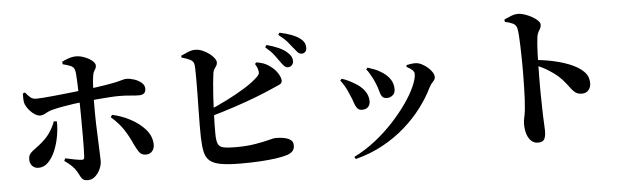

<svg xmlns="http://www.w3.org/2000/svg" viewBox="-51 -996 4063 1241"><g transform="rotate(-5 1980.0 -375.0)"><path d="M341.4 -114.5Q372.9 -107.6 400 -102.3Q427.1 -96.9 446.1 -95.5Q454.4 -95 458.9 -97.7Q463.5 -100.4 464.5 -110.4Q466.2 -130.4 466.8 -164.5Q467.5 -198.7 467.6 -239.7Q467.7 -280.7 467.4 -321Q467 -361.4 467 -393.4Q467 -415.1 466.3 -447.4Q465.5 -479.7 464.7 -516.4Q463.8 -553.2 462.6 -587.1Q461.3 -621 459.4 -646Q457.4 -671 454.2 -679.2Q448.1 -697.6 428.7 -705.8Q409.2 -714.1 377.9 -721.7L376.9 -738.4Q394.6 -747.7 419.6 -756.4Q444.6 -765 469.2 -765Q494.8 -764.8 523.2 -753.9Q551.5 -743.1 571.3 -726.7Q591.1 -710.4 591.1 -694.5Q591.1 -682.9 586.3 -674.7Q581.6 -666.6 576.6 -658.4Q571.6 -650.2 569.1 -635.9Q565.2 -613.8 562.9 -583.7Q560.5 -553.5 559.7 -519.7Q558.8 -485.9 558.7 -452.9Q558.5 -419.8 558.5 -392.8Q558.5 -362.2 559.6 -324.7Q560.7 -287.2 562.3 -249.1Q563.9 -211 565.2 -176.3Q566.4 -141.7 567.5 -116.1Q568.6 -90.5 568.6 -78.4Q568.6 -52.8 556.3 -25.6Q544 1.6 523.5 20.1Q503.1 38.7 476.7 38.7Q455.5 38.7 445.7 31.9Q436 25.2 429.3 11.5Q422.6 -2.3 410.1 -24Q400.2 -41.6 380.1 -61.3Q360 -80.9 334.1 -98ZM105.1 -555.6 119.3 -561.2Q137.8 -537.8 152.7 -526.2Q167.6 -514.5 189.7 -514.8Q206.1 -514.8 236.6 -517Q267.1 -519.3 304.6 -523.1Q342.2 -526.8 380.6 -531Q418.9 -535.1 451 -538.8Q483.1 -542.4 502.5 -544.4Q594.5 -555.4 645.9 -564.1Q697.4 -572.8 722.5 -579Q747.6 -585.1 758.5 -588.5Q769.4 -591.8 780.3 -591.8Q803.1 -591.8 830.1 -582.9Q857.1 -574 876.8 -557.5Q896.4 -540.9 896.4 -517.9Q896.4 -498.1 885.4 -488.3Q874.4 -478.6 852.7 -478.6Q824.2 -478.6 795.1 -482Q765.9 -485.4 721.9 -485.4Q697.4 -485.4 661.4 -483Q625.4 -480.6 584.6 -477.1Q543.9 -473.5 503.4 -469.5Q468.4 -466.2 429.6 -460.7Q390.7 -455.2 354.3 -448.7Q317.9 -442.2 289.4 -434.8Q270.9 -430.8 256.9 -423.5Q243 -416.1 230.9 -410.2Q218.8 -404.2 204.9 -404.2Q189.3 -404.2 170.8 -415.7Q152.4 -427.2 136.2 -445.8Q120.1 -464.4 111.3 -484.9Q105.9 -498.8 105.2 -520.2Q104.5 -541.6 105.1 -555.6ZM791.6 -164.6Q768.5 -217.4 738.3 -263.9Q708.1 -310.4 657.8 -353.4L667.7 -368.1Q729.3 -354.8 785 -325.2Q840.8 -295.5 878 -254.1Q915.2 -212.7 919.1 -161.1Q921.2 -131.4 906.1 -112.2Q890.9 -93.1 863.8 -93.1Q833.7 -93.1 818.7 -116.2Q803.6 -139.4 791.6 -164.6ZM289.1 -359.4 308.6 -356.8Q309.9 -312 301 -261.6Q292.1 -211.3 273.6 -167.4Q255.1 -123.6 227.8 -96Q200.6 -68.4 165.2 -68.4Q140.5 -68.4 124.9 -84.5Q109.3 -100.5 109.3 -125.5Q109.3 -148.4 117.7 -160.8Q126.1 -173.3 143.1 -185.5Q160.2 -197.7 185.3 -217.6Q227.5 -251.4 251.3 -286.1Q275.1 -320.8 289.1 -359.4Z M1781 -613.9Q1767.2 -634.6 1746.9 -661Q1726.6 -687.4 1691.5 -717.1L1701.7 -731Q1743.5 -719.3 1777.8 -704.5Q1812.1 -689.6 1834.6 -668.3Q1850.7 -653.6 1857.2 -640Q1863.6 -626.4 1863.3 -612.1Q1863.1 -596.7 1852.5 -585.8Q1842 -575 1825.7 -575.2Q1813.3 -575.8 1803.3 -586.1Q1793.4 -596.4 1781 -613.9ZM1872.8 -696.6Q1859.4 -714.4 1840.6 -736.6Q1821.9 -758.7 1782.8 -789.5L1792 -802.7Q1834.3 -793.7 1867.7 -781.2Q1901.2 -768.7 1921.8 -752.7Q1941.1 -738.4 1948.6 -723.1Q1956.1 -707.9 1955.8 -690.4Q1955.8 -674.3 1947 -664.8Q1938.2 -655.3 1922.7 -655.3Q1908 -655.6 1897.8 -666.6Q1887.6 -677.6 1872.8 -696.6ZM1146.6 -710Q1165 -718.8 1191.5 -729.7Q1217.9 -740.6 1240 -740.1Q1262.5 -739.8 1285.4 -730.3Q1308.2 -720.8 1328 -706.2Q1347.7 -691.6 1359.8 -675.8Q1372 -660 1372 -647.2Q1372 -634.1 1366 -625.1Q1360 -616.1 1353.3 -606.2Q1346.7 -596.4 1343.9 -581.1Q1340.5 -556.9 1336.5 -516.8Q1332.5 -476.7 1329.8 -429.9Q1327.1 -383 1325.2 -336Q1323.4 -288.9 1322.4 -249.3Q1321.4 -209.7 1322.1 -184.6Q1322.8 -143.6 1331 -123.1Q1339.2 -102.7 1365.5 -96.5Q1391.8 -90.2 1445.8 -90.2Q1519.1 -90.2 1573.7 -99.6Q1628.3 -108.9 1662.1 -117.8Q1696 -126.8 1705.8 -126.8Q1761.7 -126.8 1791.3 -113.1Q1820.8 -99.5 1820.8 -70.4Q1820.8 -44.4 1807.1 -31.1Q1793.4 -17.8 1771.9 -10.8Q1745.9 -2.2 1701 4.4Q1656 11 1598 14.5Q1539.9 18 1472.5 18Q1390.4 18 1341.8 9.3Q1293.2 0.6 1268.8 -20.4Q1244.5 -41.4 1236.4 -79Q1228.3 -116.6 1226.8 -173.5Q1226.1 -209.4 1226.3 -256.2Q1226.6 -302.9 1227.6 -353.9Q1228.6 -404.9 1229.4 -454.4Q1230.2 -504 1230.1 -545.6Q1230 -587.2 1229.4 -615.8Q1228.8 -644.3 1225.6 -652.2Q1220.2 -669.3 1199.8 -679.1Q1179.4 -688.9 1146.9 -698ZM1616.6 -615.4 1626.7 -624.6Q1652.8 -620.4 1672.1 -613.4Q1691.4 -606.4 1711.3 -592.2Q1744.1 -569 1761.7 -540.6Q1779.3 -512.2 1779.3 -493.5Q1779.3 -474.7 1760.4 -467.3Q1741.4 -459.9 1712.7 -446.3Q1665.1 -424.9 1601.7 -400.5Q1538.2 -376 1461 -350.4Q1383.7 -324.7 1294.2 -299.5L1281.9 -337.2Q1348 -364.6 1413.2 -397.4Q1478.5 -430.1 1532.8 -463.9Q1587.1 -497.7 1619.9 -529.3Q1631.7 -540 1635.2 -549.2Q1638.6 -558.4 1634.5 -573.8Q1632 -586.1 1626.1 -597.7Q1620.2 -609.2 1616.6 -615.4Z M2329.8 -516.8 2339.2 -528.2Q2362.6 -520.3 2382.5 -513Q2402.5 -505.7 2422.6 -493Q2458.4 -472.3 2479.8 -443Q2501.3 -413.7 2501.3 -374.2Q2501.3 -348.8 2484.8 -335.2Q2468.4 -321.6 2448.6 -321.6Q2425.6 -321.6 2415.9 -335.1Q2406.1 -348.6 2400.7 -372.1Q2395.3 -395.6 2382.5 -424.9Q2377 -439.4 2367.5 -457.1Q2358.1 -474.8 2348.3 -491.5Q2338.6 -508.1 2329.8 -516.8ZM2212.6 53.8 2204 39.2Q2277.2 3.2 2342.7 -48.3Q2408.2 -99.8 2462.6 -158.8Q2516.9 -217.7 2556.8 -275.1Q2596.8 -332.5 2618.2 -381.5Q2639.7 -430.5 2639.7 -461.2Q2639.7 -475.1 2626.4 -487.4Q2613.1 -499.7 2590.6 -511L2592.2 -522.8Q2603.6 -525.5 2619.8 -527.7Q2635.9 -529.9 2648.6 -529.8Q2667.9 -529.7 2688.6 -519.7Q2709.4 -509.6 2727.3 -494.1Q2745.3 -478.7 2756.2 -461.9Q2767 -445.1 2767 -430Q2767 -415.4 2752.7 -400.7Q2738.4 -386.1 2729.6 -369.1Q2697.8 -303 2649.1 -238.3Q2600.4 -173.5 2535.3 -116.3Q2470.3 -59.1 2389.4 -15Q2308.6 29 2212.6 53.8ZM2156.5 -459.9 2166.1 -471.2Q2188.7 -464.3 2209.5 -454.1Q2230.3 -444 2243.3 -435.8Q2286.1 -412.5 2309.9 -380.2Q2333.7 -348 2333.7 -310.7Q2333.7 -288.9 2320.5 -274.4Q2307.4 -259.8 2281.1 -259.8Q2259.3 -259.8 2248.5 -274.5Q2237.7 -289.1 2230.4 -312.8Q2223 -336.4 2210.2 -363.9Q2197.7 -395.6 2184.2 -418.9Q2170.7 -442.2 2156.5 -459.9Z M3248 -761.2Q3269.6 -771.2 3293.3 -780.4Q3317 -789.5 3338.7 -789.5Q3357.3 -789.5 3381.1 -781.5Q3404.9 -773.4 3427.4 -761Q3449.8 -748.7 3464 -734.5Q3478.3 -720.4 3478.3 -708.1Q3478.3 -693.5 3472.5 -683.4Q3466.6 -673.3 3460.3 -662.1Q3454 -651 3450.5 -632.1Q3447.5 -609.9 3445.3 -581.1Q3443.1 -552.4 3442.2 -519.3Q3441.3 -486.2 3440.6 -451.5Q3439.9 -410.8 3439.4 -367Q3438.9 -323.2 3439.2 -279.3Q3439.6 -235.4 3440.6 -195.1Q3441.5 -154.9 3442.2 -121.1Q3443.7 -82.8 3445.1 -57.6Q3446.4 -32.5 3446.4 -22.1Q3446.4 16.9 3435.6 33.8Q3424.7 50.8 3395.4 50.8Q3369.6 50.8 3351.6 34.1Q3333.6 17.4 3324.3 -11.4Q3315.1 -40.2 3315.1 -77Q3315.1 -97.1 3320.1 -117.5Q3325.1 -138 3328.8 -170.9Q3331.8 -198.9 3333.7 -235.7Q3335.6 -272.4 3336.4 -311.1Q3337.3 -349.7 3337.6 -383.8Q3338 -417.8 3338 -440.1Q3338 -471.5 3337.3 -508.4Q3336.6 -545.3 3335.5 -581.2Q3334.4 -617.1 3332.4 -646.9Q3330.4 -676.7 3327 -693.5Q3322.3 -718.7 3301 -729Q3279.6 -739.3 3249 -745.5ZM3418.3 -483.1Q3500.5 -476.5 3573.5 -456.9Q3646.5 -437.3 3691.4 -410.3Q3724.3 -390.7 3744.2 -366Q3764.1 -341.2 3764.1 -301.1Q3764.1 -276.8 3748.7 -258.3Q3733.4 -239.9 3705.6 -239.9Q3681.8 -239.9 3667 -249.5Q3652.2 -259.1 3639 -276.4Q3625.9 -293.6 3608 -316.8Q3590.1 -340 3561.4 -366.1Q3534.8 -388.5 3501.4 -409.3Q3468 -430.1 3418.3 -451.3Z"/></g></svg>

Font: Source Han Serif JP VF
Style: Regular
Weight: 250
Designer: Ryoko NISHIZUKA 西塚涼子 (kana & ideographs); Frank Grießhammer (Latin, Greek & Cyrillic); Wenlong ZHANG 张文龙 (bopomofo); San
Foundry: Adobe
Version: Version 2.001;hotconv 1.1.0;makeotfexe 2.6.0